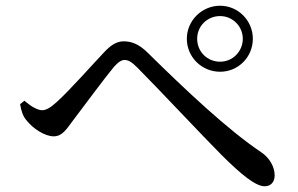

<svg xmlns="http://www.w3.org/2000/svg" viewBox="-20 -712 1040 669"><path d="M631 -577C631 -513 683 -462 747 -462C810 -462 861 -513 861 -577C861 -640 810 -692 747 -692C683 -692 631 -640 631 -577ZM667 -577C667 -621 702 -656 747 -656C790 -656 826 -621 826 -577C826 -532 790 -497 747 -497C702 -497 667 -532 667 -577ZM50 -349C54 -326 60 -306 73 -292C95 -264 136 -237 167 -237C197 -237 211 -261 235 -293C270 -339 346 -442 377 -479C393 -497 404 -503 414 -503C427 -503 439 -496 458 -477C528 -407 689 -235 751 -173C821 -103 871 -63 902 -63C924 -63 937 -78 937 -101C937 -131 919 -162 891 -181C774 -259 625 -400 496 -527C465 -558 439 -568 411 -568C385 -568 364 -553 342 -529C310 -496 224 -398 177 -356C156 -337 141 -328 127 -328C111 -328 88 -341 65 -361Z"/></svg>

Font: Noto Serif HK Medium
Style: Regular
Weight: 500
Designer: Ryoko NISHIZUKA 西塚涼子 (kana & ideographs); Frank Grießhammer (Latin, Greek & Cyrillic); Wenlong ZHANG 张文龙 (bopomofo); San
Foundry: Adobe
Version: Version 2.001;hotconv 1.1.0;makeotfexe 2.6.0